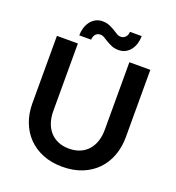

<svg xmlns="http://www.w3.org/2000/svg" viewBox="-159 -1025 1059 1158"><g transform="rotate(20 371.0 -446.0)"><path d="M71.5 0ZM371.5 -108.5Q410.5 -108.5 441.2 -121.5Q472 -134.5 493 -158Q514 -181.5 525.2 -215Q536.5 -248.5 536.5 -290V-723H671V-290Q671 -225.5 650.2 -170.8Q629.5 -116 590.8 -76.2Q552 -36.5 496.5 -14.2Q441 8 371.5 8Q301.5 8 246 -14.2Q190.5 -36.5 151.8 -76.2Q113 -116 92.2 -170.8Q71.5 -225.5 71.5 -290V-723H206V-290.5Q206 -249 217.2 -215.5Q228.5 -182 249.8 -158.2Q271 -134.5 301.8 -121.5Q332.5 -108.5 371.5 -108.5ZM434 -849.5Q445 -849.5 453.2 -854Q461.5 -858.5 466.8 -865.2Q472 -872 474.5 -880.2Q477 -888.5 477 -896.5H552.5Q552.5 -871.5 545.8 -848.8Q539 -826 525.8 -808.2Q512.5 -790.5 493.2 -780Q474 -769.5 449 -769.5Q423.5 -769.5 404.8 -777.5Q386 -785.5 370.5 -794.8Q355 -804 342.2 -812Q329.5 -820 316 -820Q304.5 -820 296.5 -815.5Q288.5 -811 283.5 -804Q278.5 -797 276 -788.5Q273.5 -780 273.5 -772H197Q197 -796.5 204 -819.8Q211 -843 224.2 -860.8Q237.5 -878.5 256.8 -889.2Q276 -900 301 -900Q326.5 -900 345.5 -892Q364.5 -884 379.5 -874.8Q394.5 -865.5 407.5 -857.5Q420.5 -849.5 434 -849.5Z"/></g></svg>

Font: Lato
Style: Bold
Weight: 700
Designer: Lukasz Dziedzic
Foundry: tyPoland Lukasz Dziedzic
Version: Version 2.007; 2014-02-27